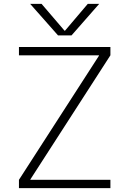

<svg xmlns="http://www.w3.org/2000/svg" viewBox="-20 -973 669 993"><path d="M316 -814 434 -953H493L350 -790H280L136 -953H195L314 -814ZM492 -685V-687H78V-730H551V-687L137 -45V-43H551V0H78V-43Z"/></svg>

Font: M PLUS 1p Light
Style: Regular
Weight: 300
Version: Version 1.061